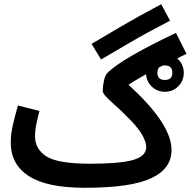

<svg xmlns="http://www.w3.org/2000/svg" viewBox="-20 -869 904 910"><path d="M793 -158Q793 -282 589 -467Q637 -499 703 -533.5Q769 -568 864 -614L814 -713Q697 -658 610 -608Q523 -558 489 -523Q478 -512 472.5 -486Q467 -460 467 -437Q467 -422 511.5 -383Q556 -344 602 -296Q640 -256 656.5 -225Q673 -194 673 -172Q673 -128 609.5 -110.5Q546 -93 408 -93L382 21Q599 21 696 -24Q793 -69 793 -158ZM382 21 428 -11 408 -93Q255 -93 200.5 -127.5Q146 -162 146 -223Q146 -251 153 -284.5Q160 -318 167 -343L65 -369Q54 -331 42.5 -283.5Q31 -236 31 -193Q31 -90 116.5 -34.5Q202 21 382 21ZM459 -587Q522 -624 598 -668.5Q674 -713 786 -771L744 -849Q633 -790 555.5 -744.5Q478 -699 414 -661ZM762 -434Q799 -434 825 -460Q851 -486 851 -524Q851 -561 825 -587.5Q799 -614 762 -614Q724 -614 698 -587.5Q672 -561 672 -524Q672 -486 698 -460Q724 -434 762 -434ZM761 -490Q726 -490 726 -524Q726 -559 761 -559Q797 -559 797 -524Q797 -490 761 -490Z"/></svg>

Font: Noto Sans Arabic UI SemiCondensed Semi
Style: Regular
Weight: 600
Width: 4
Designer: Nadine Chahine - Monotype Design Team
Foundry: Monotype Imaging Inc.
Version: Version 1.900